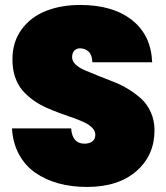

<svg xmlns="http://www.w3.org/2000/svg" viewBox="-20 -740 665 767"><path d="M597.2 -219.2Q597.2 -119.6 524.9 -56.4Q452.6 6.8 327.1 6.8Q265.6 6.8 213.4 -7.6Q161.1 -22 120.6 -50.3Q80.1 -78.6 55.7 -123.8Q31.2 -168.9 27.8 -227.1H264.2Q268.6 -166 317.9 -166Q335.9 -166 348.4 -174.8Q360.8 -183.6 360.8 -201.2Q360.8 -216.3 349.1 -228.8Q337.4 -241.2 318.1 -250.5Q298.8 -259.8 273.7 -268.6Q248.5 -277.3 220.9 -287.4Q193.4 -297.4 165.8 -309.6Q138.2 -321.8 113.5 -339.4Q88.9 -356.9 69.8 -378.9Q50.8 -400.9 40 -433.1Q29.3 -465.3 29.8 -503.9Q29.8 -572.8 66.4 -622.6Q103 -672.4 163.6 -696.3Q224.1 -720.2 300.8 -720.2Q430.2 -720.2 506.8 -660.2Q583.5 -600.1 587.9 -491.2H349.1Q347.7 -521 334 -533.9Q320.3 -546.9 299.8 -546.9Q285.6 -546.9 276.9 -537.6Q268.1 -528.3 268.1 -511.2Q268.1 -495.6 282.2 -482.2Q296.4 -468.8 319.6 -459Q342.8 -449.2 372.3 -437.3Q401.9 -425.3 432.6 -413.6Q463.4 -401.9 492.9 -383.8Q522.5 -365.7 545.7 -344.2Q568.8 -322.8 583 -290.5Q597.2 -258.3 597.2 -219.2Z"/></svg>

Font: SVN-Poppins Black
Style: Regular
Weight: 900
Designer: Ninad Kale (Devanagari), Jonny Pinhorn (Latin)
Foundry: Indian Type Foundry
Version: Version 3.002 2017